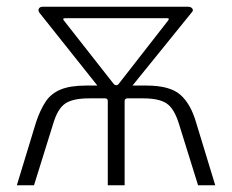

<svg xmlns="http://www.w3.org/2000/svg" viewBox="-20 -550 689 570"><path d="M30 0 87 -187Q99 -223 115 -247.5Q131 -272 159.5 -284Q188 -296 236 -296H415Q484 -296 515 -269Q546 -242 562 -187L619 0H568L511 -183Q497 -228 474.5 -243Q452 -258 405 -258H359Q350 -258 350 -250V0H300V-250Q300 -258 292 -258H245Q196 -258 173.5 -242.5Q151 -227 138 -183L81 0ZM315 -304Q320 -297 325 -297Q330 -297 334 -303L479 -489Q484 -496 477 -496H174Q169 -496 168 -494.5Q167 -493 169 -490ZM285 -276 98 -511Q92 -519 95.5 -524.5Q99 -530 106 -530H538Q547 -530 551 -524.5Q555 -519 549 -513L358 -277Z"/></svg>

Font: Libre Franklin ExtraLight
Style: Regular
Weight: 250
Designer: Pablo Impallari, Rodrigo Fuenzalida, Nhung Nguyen
Foundry: Impallari Type
Version: Version 3.000